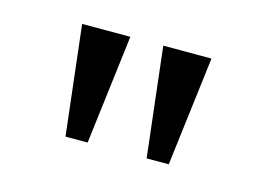

<svg xmlns="http://www.w3.org/2000/svg" viewBox="-45 -795 483 352"><g transform="rotate(15 197.0 -619.0)"><path d="M320 -723 294.5 -515.5H252.5L228.5 -723ZM166 -723 140.5 -515.5H98.5L74.5 -723Z"/></g></svg>

Font: Public Sans ExtraLight
Style: Regular
Weight: 250
Designer: The Public Sans Project Authors: Dan O. Williams and USWDS (Libre Franklin designed by Pablo Impallari and Rodrigo Fuenz
Version: Version 1.007